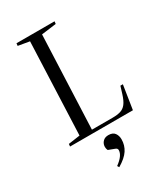

<svg xmlns="http://www.w3.org/2000/svg" viewBox="-238 -835 1052 1206"><g transform="rotate(-30 288.0 -231.5)"><path d="M57 -18 141 -30 168 -698 86 -712 88 -730H364L362 -712L255 -698L227 -23H377Q411 -23 434.5 -30Q458 -37 474.5 -58Q491 -79 504 -121L520 -173H538L511 0H55ZM258 267 250 254Q309 211 309 172Q309 159 294 154L249 137Q241 120 244 102Q247 84 261 71Q275 58 299 58Q331 58 344.5 77Q358 96 358 122Q358 165 335 200Q312 235 258 267Z"/></g></svg>

Font: Literata 72pt
Style: Italic
Weight: 400
Italic angle: -2°
Designer: Latin by Veronika Burian and Jose Scaglione. Greek by Irene Vlachou. Cyrillic by Vera Evstafieva
Foundry: TypeTogether
Version: Version 3.002